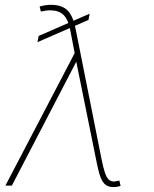

<svg xmlns="http://www.w3.org/2000/svg" viewBox="-20 -757 627 783"><path d="M345.7 -701.2 340.8 -675.8 132.8 -585 137.7 -610.4ZM295.9 -514.6 28.3 0H2L290 -550.8L299.8 -529.3ZM191.4 -737.3Q233.4 -736.3 255.4 -714.6Q277.3 -692.9 288.1 -640.6L393.6 -110.4Q400.9 -73.7 407.7 -53.5Q414.6 -33.2 423.1 -25.1Q431.6 -17.1 444.3 -16.6Q448.2 -17.1 454.3 -18.1Q460.4 -19 466.8 -20.5L471.7 1Q465.3 3.4 458 4.6Q450.7 5.9 442.4 5.9Q423.8 5.9 411.4 -2.9Q398.9 -11.7 390.6 -32.7Q382.3 -53.7 375 -90.8L293.9 -491.2L266.6 -633.8Q258.3 -676.8 239.5 -695.6Q220.7 -714.4 187.5 -714.8Q178.7 -715.3 168.5 -713.9Q158.2 -712.4 146.5 -710L141.6 -730.5Q154.3 -733.9 166.7 -735.8Q179.2 -737.8 191.4 -737.3Z"/></svg>

Font: Inter 18pt Thin
Style: Italic
Weight: 250
Italic angle: -9.3988°
Version: Version 4.001;git-66647c0bb